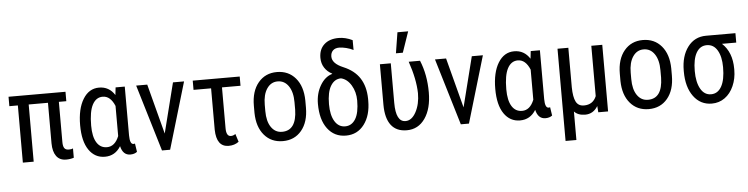

<svg xmlns="http://www.w3.org/2000/svg" viewBox="-53 -1041 5912 1517"><g transform="rotate(-5 2903.0 -282.5)"><path d="M476.6 -453.6H417.5V-134.3Q417.5 -102.1 427.7 -86.7Q438 -71.3 462.9 -71.3Q484.9 -71.3 496.6 -77.1V-3.4Q468.8 5.9 435.5 5.9Q384.3 5.9 357.9 -30.3Q331.5 -66.4 331.1 -131.8V-453.6H178.2V0H92.3V-453.6H24.9V-528.3H476.6Z M946.8 -528.3V-141.1Q947.3 -70.8 976.1 -70.8Q982.9 -70.8 987.8 -73.2L998 -6.3Q977.1 10.3 944.3 10.3Q885.7 10.3 868.7 -62.5Q824.2 10.3 742.7 10.3Q663.1 10.3 616 -58.3Q568.8 -127 568.8 -254.4Q568.8 -384.8 616 -461.4Q663.1 -538.1 743.2 -538.1Q822.8 -538.1 867.2 -468.3L874 -528.3ZM655.3 -244.1Q655.3 -155.8 684.1 -109.6Q712.9 -63.5 765.1 -63.5Q828.6 -63.5 860.8 -143.6V-382.3Q827.1 -463.9 765.6 -463.9Q712.9 -463.9 684.1 -409.7Q655.3 -355.5 655.3 -244.1Z M1229 -131.3 1329.1 -528.3H1417L1260.3 0H1195.8L1037.1 -528.3H1125Z M1858.4 -455.1H1711.4V-131.3Q1711.4 -66.4 1748.5 -66.4Q1767.6 -66.4 1784.7 -79.1L1804.7 -15.6Q1771.5 9.8 1724.6 9.8Q1627.9 9.8 1625 -126.5V-455.1H1485.8V-528.3H1858.4Z M1949.7 -288.6Q1949.7 -403.8 2005.6 -470.9Q2061.5 -538.1 2153.3 -538.1Q2245.1 -538.1 2301 -472.7Q2356.9 -407.2 2358.4 -294.4V-238.8Q2358.4 -124 2302.7 -57.1Q2247.1 9.8 2154.3 9.8Q2062.5 9.8 2007.1 -55.2Q1951.7 -120.1 1949.7 -231ZM2036.1 -238.8Q2036.1 -157.2 2068.1 -110.6Q2100.1 -64 2154.3 -64Q2268.6 -64 2272 -229V-288.6Q2272 -369.6 2239.7 -416.7Q2207.5 -463.9 2153.3 -463.9Q2100.1 -463.9 2068.1 -416.7Q2036.1 -369.6 2036.1 -289.1Z M2506.3 -619.6Q2506.3 -687 2548.3 -725.3Q2590.3 -763.7 2663.1 -763.7Q2717.8 -763.7 2772.5 -736.8L2772.9 -658.7Q2749 -671.4 2717 -679.4Q2685.1 -687.5 2661.1 -687.5Q2628.9 -687.5 2611.1 -669.9Q2593.3 -652.3 2593.3 -622.1Q2593.3 -566.9 2680.4 -530.5Q2767.6 -494.1 2809.6 -428.7Q2851.6 -363.3 2853.5 -267.1V-248.5Q2853.5 -133.3 2799.6 -61.8Q2745.6 9.8 2654.8 9.8Q2563 9.8 2509 -61.8Q2455.1 -133.3 2455.1 -258.8Q2455.1 -341.3 2492.7 -405Q2530.3 -468.8 2588.4 -485.4L2587.9 -487.8Q2550.3 -506.8 2528.3 -541Q2506.3 -575.2 2506.3 -619.6ZM2542 -248.5Q2542 -162.6 2572 -113Q2602.1 -63.5 2654.8 -63.5Q2706.5 -63.5 2736.6 -112.1Q2766.6 -160.6 2766.6 -258.8Q2766.6 -326.7 2735.1 -379.6Q2703.6 -432.6 2654.3 -444.3Q2603 -444.3 2572.5 -394.5Q2542 -344.7 2542 -248.5Z M3056.6 -528.3V-214.4Q3056.6 -63.5 3133.3 -63.5Q3183.1 -63.5 3216.6 -125.7Q3250 -188 3250 -274.4Q3247.6 -386.2 3198.7 -528.3H3288.6Q3335.9 -414.1 3335.9 -274.4Q3335.9 -145 3282.2 -67.6Q3228.5 9.8 3137.2 9.8Q3055.2 9.8 3012.9 -44.9Q2970.7 -99.6 2970.2 -206.1V-528.3ZM3130.4 -768.1H3215.3L3158.7 -603.5H3104Z M3599.1 -131.3 3699.2 -528.3H3787.1L3630.4 0H3565.9L3407.2 -528.3H3495.1Z M4239.3 -528.3V-141.1Q4239.7 -70.8 4268.6 -70.8Q4275.4 -70.8 4280.3 -73.2L4290.5 -6.3Q4269.5 10.3 4236.8 10.3Q4178.2 10.3 4161.1 -62.5Q4116.7 10.3 4035.2 10.3Q3955.6 10.3 3908.4 -58.3Q3861.3 -127 3861.3 -254.4Q3861.3 -384.8 3908.4 -461.4Q3955.6 -538.1 4035.6 -538.1Q4115.2 -538.1 4159.7 -468.3L4166.5 -528.3ZM3947.8 -244.1Q3947.8 -155.8 3976.6 -109.6Q4005.4 -63.5 4057.6 -63.5Q4121.1 -63.5 4153.3 -143.6V-382.3Q4119.6 -463.9 4058.1 -463.9Q4005.4 -463.9 3976.6 -409.7Q3947.8 -355.5 3947.8 -244.1Z M4464.8 -528.3V-214.8Q4465.8 -137.2 4484.9 -100.3Q4503.9 -63.5 4548.3 -63.5Q4620.1 -63.5 4647 -128.9V-528.3H4733.9V0H4656.2L4652.3 -49.8Q4616.2 9.8 4551.8 9.8Q4495.6 9.8 4464.8 -22.9V203.1H4378.9V-528.3Z M4852.1 -288.6Q4852.1 -403.8 4908 -470.9Q4963.9 -538.1 5055.7 -538.1Q5147.5 -538.1 5203.4 -472.7Q5259.3 -407.2 5260.7 -294.4V-238.8Q5260.7 -124 5205.1 -57.1Q5149.4 9.8 5056.6 9.8Q4964.8 9.8 4909.4 -55.2Q4854 -120.1 4852.1 -231ZM4938.5 -238.8Q4938.5 -157.2 4970.5 -110.6Q5002.4 -64 5056.6 -64Q5170.9 -64 5174.3 -229V-288.6Q5174.3 -369.6 5142.1 -416.7Q5109.9 -463.9 5055.7 -463.9Q5002.4 -463.9 4970.5 -416.7Q4938.5 -369.6 4938.5 -289.1Z M5790 -453.6H5676.8Q5755.9 -380.4 5755.9 -248.5V-239.7Q5755.9 -171.4 5730.2 -113Q5704.6 -54.7 5659.4 -22.5Q5614.3 9.8 5556.6 9.8Q5466.3 9.8 5411.9 -64.2Q5357.4 -138.2 5357.4 -261.7V-269Q5357.4 -384.3 5411.6 -456.3Q5465.8 -528.3 5557.1 -528.3H5790ZM5443.8 -258.3Q5443.8 -169.4 5473.6 -116.7Q5503.4 -64 5556.6 -64Q5609.9 -64 5639.6 -116.2Q5669.4 -168.5 5669.4 -269Q5669.4 -353 5639.6 -403.3Q5609.9 -453.6 5555.7 -453.6Q5502.4 -453.6 5473.1 -403.3Q5443.8 -353 5443.8 -258.3Z"/></g></svg>

Font: Roboto Condensed
Style: Regular
Weight: 400
Designer: Google
Version: Version 2.001047; 2015